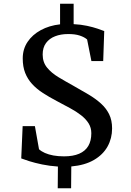

<svg xmlns="http://www.w3.org/2000/svg" viewBox="-20 -880 701 1026"><path d="M288.5 126 289.5 10Q245 7 205.2 -1.2Q165.5 -9.5 136.2 -18.8Q107 -28 93.5 -33.5L101 -206H166.5L188.5 -82.5Q201 -71 220.2 -62.5Q239.5 -54 265.2 -49.2Q291 -44.5 322 -44.5Q370.5 -44.5 403 -58.5Q435.5 -72.5 451.8 -100Q468 -127.5 468 -168Q468 -197.5 453.5 -220.8Q439 -244 413.5 -264Q388 -284 354.5 -302Q321 -320 283.5 -340Q242.5 -361.5 209 -383.2Q175.5 -405 151.5 -431.2Q127.5 -457.5 114.5 -490.5Q101.5 -523.5 101.5 -568Q101.5 -617.5 127.2 -656Q153 -694.5 198 -719Q243 -743.5 301 -750V-860H373.5V-751Q412.5 -749 445 -742Q477.5 -735 501 -727Q524.5 -719 537 -714L531.5 -553.5H468.5L445.5 -669Q431.5 -681.5 406 -690Q380.5 -698.5 342.5 -698Q305 -698 274.5 -686.2Q244 -674.5 226 -650.2Q208 -626 208 -588.5Q208 -547.5 231.5 -518.8Q255 -490 292 -467.8Q329 -445.5 369 -423.5Q414.5 -398 452.8 -375.2Q491 -352.5 519.2 -327Q547.5 -301.5 563.2 -269.5Q579 -237.5 579 -193.5Q579 -141 554.8 -97.2Q530.5 -53.5 482 -25.2Q433.5 3 361 9.5L360 126Z"/></svg>

Font: Merriweather Medium
Style: Regular
Weight: 500
Version: Version 2.100